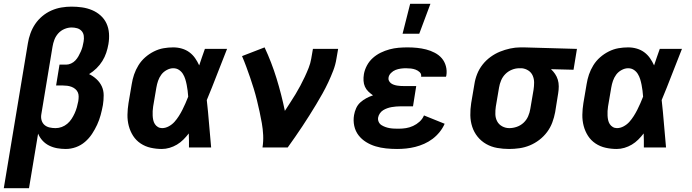

<svg xmlns="http://www.w3.org/2000/svg" viewBox="-33 -778 3653 1013"><path d="M-13 215 114 -549Q118 -575 127.5 -601.5Q137 -628 152.5 -651Q168 -674 190 -692.5Q212 -711 238 -722.5Q264 -734 291 -738.5Q318 -743 344 -743Q373 -743 400.5 -739Q428 -735 453 -724.5Q478 -714 498 -696Q518 -678 529 -654Q540 -630 542 -602Q544 -574 539 -545Q535 -522 527.5 -499.5Q520 -477 507 -456Q494 -435 476 -417.5Q458 -400 437 -387Q458 -377 476 -360.5Q494 -344 504 -322.5Q514 -301 514 -275Q514 -249 510 -224Q505 -197 498 -171Q491 -145 479.5 -120Q468 -95 452.5 -71.5Q437 -48 415.5 -29.5Q394 -11 367.5 -1.5Q341 8 314 8Q291 8 268.5 4Q246 0 226 -10Q206 -20 191 -36.5Q176 -53 168 -73L120 215ZM260 -102Q277 -102 293 -108Q309 -114 322 -125Q335 -136 344.5 -150.5Q354 -165 361 -180.5Q368 -196 372.5 -212Q377 -228 380 -244Q382 -257 382 -269Q382 -281 377.5 -291Q373 -301 364 -308.5Q355 -316 344 -320Q333 -324 321.5 -325.5Q310 -327 298 -327H263L281 -437H316Q329 -437 342 -443Q355 -449 364.5 -459Q374 -469 381 -481.5Q388 -494 393.5 -506.5Q399 -519 402.5 -532Q406 -545 408 -558Q411 -574 409 -589Q407 -604 397.5 -614.5Q388 -625 374 -629Q360 -633 345 -633Q326 -633 307 -625Q288 -617 274.5 -602Q261 -587 254 -568.5Q247 -550 244 -531L185 -175Q182 -158 186.5 -143Q191 -128 202 -118.5Q213 -109 228.5 -105.5Q244 -102 260 -102Z M821 8Q791 8 762 1.5Q733 -5 709 -21Q685 -37 669.5 -61Q654 -85 646.5 -113.5Q639 -142 639.5 -172.5Q640 -203 645 -234L662 -334Q666 -360 674.5 -385Q683 -410 697.5 -433.5Q712 -457 733 -475.5Q754 -494 779 -506.5Q804 -519 829.5 -523.5Q855 -528 881 -528Q905 -528 927 -521.5Q949 -515 966.5 -502Q984 -489 996.5 -471Q1009 -453 1018 -433Q1025 -454 1032.5 -476Q1040 -498 1048 -520H1165Q1138 -453 1112 -385Q1086 -317 1058 -250Q1065 -188 1070 -125Q1075 -62 1081 0H964Q964 -18 964 -36.5Q964 -55 963 -74Q950 -57 934.5 -41.5Q919 -26 900.5 -15Q882 -4 861.5 2Q841 8 821 8ZM822 -102Q840 -102 857.5 -111.5Q875 -121 887.5 -135Q900 -149 910.5 -165.5Q921 -182 929.5 -199Q938 -216 945.5 -233Q953 -250 960 -268Q959 -284 957 -299.5Q955 -315 952 -330.5Q949 -346 944.5 -360.5Q940 -375 932 -388Q924 -401 911 -409.5Q898 -418 881 -418Q864 -418 846.5 -408.5Q829 -399 818 -384Q807 -369 801 -351.5Q795 -334 792 -316L775 -216Q773 -204 772.5 -192Q772 -180 772.5 -168Q773 -156 775.5 -144.5Q778 -133 784 -123.5Q790 -114 800 -108Q810 -102 822 -102Z M1352 0Q1357 -33 1355.5 -65Q1354 -97 1348.5 -128Q1343 -159 1336.5 -189Q1330 -219 1322.5 -249.5Q1315 -280 1306 -309.5Q1297 -339 1287 -368Q1277 -397 1266.5 -425.5Q1256 -454 1244 -482L1363 -528Q1400 -449 1426 -364.5Q1452 -280 1470 -193Q1484 -215 1498.5 -237Q1513 -259 1526.5 -281.5Q1540 -304 1552 -326.5Q1564 -349 1575 -372.5Q1586 -396 1595.5 -420Q1605 -444 1609 -468L1618 -520H1751L1742 -468Q1737 -436 1725 -405Q1713 -374 1699 -344Q1685 -314 1668.5 -284.5Q1652 -255 1634.5 -226Q1617 -197 1599 -168.5Q1581 -140 1562.5 -112Q1544 -84 1524.5 -56Q1505 -28 1485 0Z M2062 8Q2033 8 2004 5Q1975 2 1948.5 -6Q1922 -14 1898.5 -28.5Q1875 -43 1858.5 -64.5Q1842 -86 1836 -114Q1830 -142 1835 -171Q1838 -189 1846 -207Q1854 -225 1868.5 -238Q1883 -251 1900 -260Q1917 -269 1935 -275Q1922 -284 1910.5 -295Q1899 -306 1892.5 -320.5Q1886 -335 1885 -352Q1884 -369 1887 -387Q1891 -410 1903 -432.5Q1915 -455 1934 -472Q1953 -489 1975.5 -500Q1998 -511 2022 -517.5Q2046 -524 2070 -526Q2094 -528 2117 -528Q2143 -528 2167.5 -525.5Q2192 -523 2215.5 -517Q2239 -511 2261 -499.5Q2283 -488 2298 -470.5Q2313 -453 2319.5 -429Q2326 -405 2322 -380L2320 -373H2188L2189 -374Q2191 -388 2181.5 -397Q2172 -406 2160 -410.5Q2148 -415 2135 -416.5Q2122 -418 2108 -418Q2095 -418 2081 -416Q2067 -414 2054 -409Q2041 -404 2030 -393Q2019 -382 2017 -369Q2015 -360 2019 -352Q2023 -344 2029.5 -339Q2036 -334 2044.5 -331Q2053 -328 2062 -326.5Q2071 -325 2079.5 -324.5Q2088 -324 2097 -324H2163L2146 -217H2080Q2069 -217 2057 -216Q2045 -215 2033.5 -213Q2022 -211 2010.5 -207Q1999 -203 1988.5 -196.5Q1978 -190 1971 -179.5Q1964 -169 1962 -158Q1960 -146 1965 -135Q1970 -124 1979.5 -118Q1989 -112 2000 -108Q2011 -104 2022.5 -102Q2034 -100 2046.5 -99.5Q2059 -99 2071 -99Q2090 -99 2109 -102Q2128 -105 2146.5 -113.5Q2165 -122 2180.5 -136Q2196 -150 2204 -169L2313 -125Q2303 -102 2286.5 -81.5Q2270 -61 2249.5 -45.5Q2229 -30 2205.5 -19.5Q2182 -9 2158 -3Q2134 3 2110 5.5Q2086 8 2062 8ZM2091 -600 2131 -758H2238L2179 -600Z M2653 8Q2621 8 2590 2.5Q2559 -3 2532.5 -18Q2506 -33 2487 -56.5Q2468 -80 2458.5 -109Q2449 -138 2448.5 -170Q2448 -202 2453 -234L2470 -334Q2474 -361 2484.5 -387.5Q2495 -414 2513 -437Q2531 -460 2555 -477.5Q2579 -495 2605 -505.5Q2631 -516 2658.5 -522Q2686 -528 2713 -528H2731L3011 -520L2993 -410L2874 -413Q2886 -402 2895.5 -388Q2905 -374 2910 -357.5Q2915 -341 2915 -322.5Q2915 -304 2912 -286L2896 -186Q2891 -159 2881 -132Q2871 -105 2853.5 -81.5Q2836 -58 2812.5 -40Q2789 -22 2762.5 -11Q2736 0 2708 4Q2680 8 2653 8ZM2654 -102Q2674 -102 2694 -109Q2714 -116 2729.5 -130.5Q2745 -145 2753.5 -164.5Q2762 -184 2765 -204L2782 -304Q2785 -323 2785 -342.5Q2785 -362 2777.5 -379Q2770 -396 2754.5 -406Q2739 -416 2720 -418H2707Q2687 -418 2667.5 -410Q2648 -402 2633.5 -387.5Q2619 -373 2611 -354Q2603 -335 2600 -316L2583 -216Q2580 -196 2580.5 -175.5Q2581 -155 2590 -138Q2599 -121 2616.5 -111.5Q2634 -102 2654 -102Z M3221 8Q3191 8 3162 1.5Q3133 -5 3109 -21Q3085 -37 3069.5 -61Q3054 -85 3046.5 -113.5Q3039 -142 3039.5 -172.5Q3040 -203 3045 -234L3062 -334Q3066 -360 3074.5 -385Q3083 -410 3097.5 -433.5Q3112 -457 3133 -475.5Q3154 -494 3179 -506.5Q3204 -519 3229.5 -523.5Q3255 -528 3281 -528Q3305 -528 3327 -521.5Q3349 -515 3366.5 -502Q3384 -489 3396.5 -471Q3409 -453 3418 -433Q3425 -454 3432.5 -476Q3440 -498 3448 -520H3565Q3538 -453 3512 -385Q3486 -317 3458 -250Q3465 -188 3470 -125Q3475 -62 3481 0H3364Q3364 -18 3364 -36.5Q3364 -55 3363 -74Q3350 -57 3334.5 -41.5Q3319 -26 3300.5 -15Q3282 -4 3261.5 2Q3241 8 3221 8ZM3222 -102Q3240 -102 3257.5 -111.5Q3275 -121 3287.5 -135Q3300 -149 3310.5 -165.5Q3321 -182 3329.5 -199Q3338 -216 3345.5 -233Q3353 -250 3360 -268Q3359 -284 3357 -299.5Q3355 -315 3352 -330.5Q3349 -346 3344.5 -360.5Q3340 -375 3332 -388Q3324 -401 3311 -409.5Q3298 -418 3281 -418Q3264 -418 3246.5 -408.5Q3229 -399 3218 -384Q3207 -369 3201 -351.5Q3195 -334 3192 -316L3175 -216Q3173 -204 3172.5 -192Q3172 -180 3172.5 -168Q3173 -156 3175.5 -144.5Q3178 -133 3184 -123.5Q3190 -114 3200 -108Q3210 -102 3222 -102Z"/></svg>

Font: Iosevka Aile Extrabold
Style: Italic
Weight: 800
Italic angle: -9°
Designer: Belleve Invis
Foundry: Belleve Invis
Version: Version 31.1.0; ttfautohint (v1.8.4)